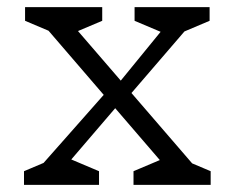

<svg xmlns="http://www.w3.org/2000/svg" viewBox="-20 -520 660 540"><path d="M355.5 -38.5 446.5 -77 456 -39 92.5 -461.5 141.5 -423 50.5 -461.5V-500H267.5V-461.5L176.5 -423L174.5 -461.5L539 -39L481.5 -77L572.5 -38.5V0H355.5ZM47.5 -38.5 138.5 -77 89.5 -47 294.5 -279 318 -232 159.5 -47 167.5 -77 258.5 -38.5V0H47.5ZM312.5 -284.5 457 -461.5 449.5 -423 358.5 -461.5V-500H569.5V-461.5L478.5 -423L524.5 -461.5L333.5 -239.5Z"/></svg>

Font: Monaspace Xenon Var ExtraLight
Style: Regular
Weight: 200
Designer: Riley Cran and the Lettermatic Team
Version: Version 1.200 (Monaspace Xenon Var)